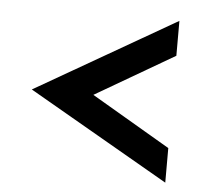

<svg xmlns="http://www.w3.org/2000/svg" viewBox="-43 -543 680 603"><g transform="rotate(5 297.0 -241.0)"><path d="M499 -386 250 -241 499 -95V14L56 -241L499 -496Z"/></g></svg>

Font: Reem Kufi
Style: Regular
Weight: 400
Designer: Khaled Hosny
Version: Version 1.6